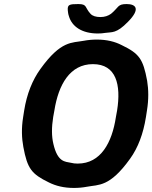

<svg xmlns="http://www.w3.org/2000/svg" viewBox="-20 -916 750 946"><path d="M699 -339 704 -371C713 -426 712 -475 705 -518C685 -626 666 -652 579 -694C546 -711 506 -721 457 -721C435 -721 413 -719 392 -715C335 -704 281 -718 179 -576C140 -522 112 -453 99 -371L94 -339C85 -284 87 -235 95 -192C115 -85 135 -59 221 -17C255 0 295 10 344 10C366 10 388 8 409 4C466 -7 520 7 621 -134C660 -188 686 -257 699 -339ZM363 -110C351 -110 340 -111 329 -114C301 -120 264 -116 243 -207C234 -244 234 -289 242 -339L248 -372C268 -498 324 -600 438 -600C553 -600 577 -498 557 -372L551 -339C532 -214 477 -110 363 -110ZM475 -832C453 -832 436 -837 426 -848C397 -879 411 -896 366 -896C321 -896 312 -893 314 -865C315 -856 316 -846 319 -838C334 -784 385 -751 462 -751C475 -751 488 -752 499 -754C531 -759 553 -749 611 -809C674 -873 649 -896 604 -896C558 -896 566 -880 527 -848C513 -838 496 -832 475 -832Z"/></svg>

Font: Asimov Print
Style: AIt
Weight: 500
Designer: Google
Version: Version 2.000980: 2014